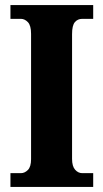

<svg xmlns="http://www.w3.org/2000/svg" viewBox="-20 -734 405 754"><path d="M21 0V-54H62Q77 -54 89.5 -66.5Q102 -79 102 -109V-601Q102 -634 89.5 -647Q77 -660 62 -660H21V-714H346V-660H303Q285 -660 274 -647Q263 -634 263 -600V-110Q263 -81 275 -67.5Q287 -54 303 -54H346V0Z"/></svg>

Font: Noto Serif Ethiopic Condensed ExtraBold
Style: Regular
Weight: 800
Width: 3
Designer: Monotype Design Team
Foundry: Monotype Imaging Inc.
Version: Version 2.102; ttfautohint (v1.8.4.7-5d5b)